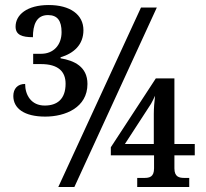

<svg xmlns="http://www.w3.org/2000/svg" viewBox="-20 -744 818 764"><path d="M160 -280C240 -280 328 -316 328 -410C328 -479 275 -503 221 -512V-516C274 -532 312 -566 312 -624C312 -686 259 -724 174 -724C87 -724 42 -685 42 -638C42 -605 68 -596 111 -596C111 -644 124 -684 171 -684C209 -684 225 -661 225 -616C225 -564 192 -530 144 -530H112V-489H143C212 -489 241 -459 241 -411C241 -349 207 -324 158 -324C104 -324 80 -366 80 -410C50 -410 33 -391 33 -362C33 -313 76 -280 160 -280ZM212 0H276L604 -714H541ZM526 0H733V-36H714C693 -36 674 -40 674 -74V-126H755V-171H674V-432H600L421 -158V-126H593V-74C593 -40 575 -36 554 -36H526ZM477 -171 581 -331C584 -336 592 -352 597 -363C594 -338 592 -312 592 -291V-171Z"/></svg>

Font: Noto Serif SemiCondensed Medium
Style: Regular
Weight: 500
Width: 4
Designer: Monotype Design Team
Foundry: Monotype Imaging Inc.
Version: Version 2.014